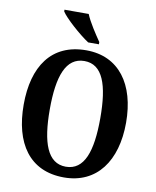

<svg xmlns="http://www.w3.org/2000/svg" viewBox="-100 -1007 887 1093"><g transform="rotate(10 344.0 -460.5)"><path d="M348 -771H410V-784C384 -822 341 -886 323 -931H183V-921C205 -886 293 -807 348 -771ZM345 10C535 10 640 -137 640 -358C640 -580 535 -725 346 -725C145 -725 48 -580 48 -359C48 -137 145 10 345 10ZM345 -52C239 -52 199 -166 199 -358C199 -550 239 -663 346 -663C452 -663 491 -550 491 -358C491 -166 452 -52 345 -52Z"/></g></svg>

Font: Noto Serif Tamil Condensed
Style: Bold
Weight: 700
Width: 3
Designer: Indian Type Foundry, Tom Grace, and the Monotype Design Team
Foundry: Monotype Imaging Inc.
Version: Version 2.004